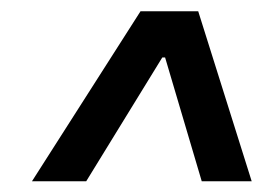

<svg xmlns="http://www.w3.org/2000/svg" viewBox="-20 -727 478 349"><path d="M271.5 -659.7H296.9L291 -622.6H265.6ZM38.1 -397.5 235.4 -706.5H340.3L437.5 -397.5H346.7L275.9 -636.7H283.7L136.7 -397.5Z"/></svg>

Font: Inter Tight Medium
Style: Italic
Weight: 500
Italic angle: -9.39999°
Designer: Rasmus Andersson
Foundry: rsms
Version: Version 3.004